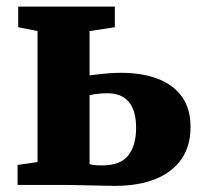

<svg xmlns="http://www.w3.org/2000/svg" viewBox="-20 -574 628 596"><path d="M34.5 0V-62L96.5 -71V-477.5L36.5 -489.5V-553.5H336.5V-489.5L258 -477.5V-340Q268.5 -341.5 283.8 -343.2Q299 -345 317.5 -346.5Q336 -348 355.5 -348Q420 -348 468.8 -329.8Q517.5 -311.5 544.5 -274.2Q571.5 -237 571.5 -180Q571.5 -120.5 543 -79.8Q514.5 -39 462 -18Q409.5 3 336 3Q328 3 307 2.5Q286 2 260.5 1.5Q235 1 212 0.5Q189 0 176.5 0ZM296.5 -60.5Q354 -60.5 378.2 -91.5Q402.5 -122.5 402.5 -177Q402.5 -230.5 380 -257.5Q357.5 -284.5 313.5 -284.5Q297.5 -284.5 283 -282.8Q268.5 -281 258 -278.5V-64.5Q264.5 -62.5 275 -61.5Q285.5 -60.5 296.5 -60.5Z"/></svg>

Font: Merriweather 24pt Black
Style: Regular
Weight: 900
Designer: Eben Sorkin
Foundry: Eben Sorkin
Version: Version 2.100